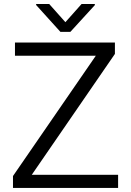

<svg xmlns="http://www.w3.org/2000/svg" viewBox="-20 -919 639 939"><path d="M557.6 -64V0H43.5V-58.1L448.7 -646.5H53.2V-710.9H542V-655.3L135.3 -64ZM220.7 -899.4 299.8 -810.5 378.9 -899.4H443.8V-894L324.2 -763.2H275.4L156.7 -894.5V-899.4Z"/></svg>

Font: Vazirmatn FD Light
Style: Regular
Weight: 300
Designer: Saber Rastikerdar
Foundry: Saber Rastikerdar
Version: Version 33.003